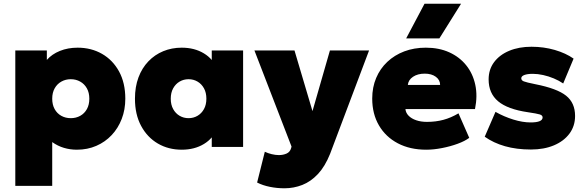

<svg xmlns="http://www.w3.org/2000/svg" viewBox="-20 -792 3152 1035"><path d="M62.5 210V-520H232.5V-469Q259.5 -500 302.8 -517.5Q346 -535 398.5 -535Q471.5 -535 529.8 -501.8Q588 -468.5 621.8 -406.8Q655.5 -345 655.5 -260Q655.5 -201 636.2 -151Q617 -101 582 -63.8Q547 -26.5 499.2 -5.8Q451.5 15 394.5 15Q358 15 324.5 5Q291 -5 261.5 -26V210ZM361.5 -155Q390 -155 412.8 -167.8Q435.5 -180.5 448.5 -204Q461.5 -227.5 461.5 -260Q461.5 -292.5 448.2 -316Q435 -339.5 412.2 -352.2Q389.5 -365 361.5 -365Q333.5 -365 310.8 -352.2Q288 -339.5 274.8 -316Q261.5 -292.5 261.5 -260Q261.5 -227.5 274.5 -204Q287.5 -180.5 310.2 -167.8Q333 -155 361.5 -155Z M959.5 15Q888 15 831 -18.2Q774 -51.5 740.8 -113.2Q707.5 -175 707.5 -260Q707.5 -324 726.5 -374.8Q745.5 -425.5 779.8 -461.2Q814 -497 860 -516Q906 -535 959.5 -535Q1028.5 -535 1079.2 -504.2Q1130 -473.5 1148.5 -421L1121.5 -378V-520H1290.5V0H1121.5V-142L1148.5 -99Q1130 -46.5 1079.2 -15.8Q1028.5 15 959.5 15ZM996.5 -155Q1023 -155 1044.8 -167.8Q1066.5 -180.5 1079.5 -204Q1092.5 -227.5 1092.5 -260Q1092.5 -292.5 1079.5 -316Q1066.5 -339.5 1044.8 -352.2Q1023 -365 996.5 -365Q970 -365 948.2 -352.2Q926.5 -339.5 913.5 -316Q900.5 -292.5 900.5 -260Q900.5 -227.5 913.5 -204Q926.5 -180.5 948.2 -167.8Q970 -155 996.5 -155Z M1513.5 223Q1473 223 1434.8 215.2Q1396.5 207.5 1366 192L1407.5 26Q1424 34 1444.5 39Q1465 44 1483.5 44Q1506 44 1524.8 35.8Q1543.5 27.5 1549.5 6L1551.5 -2L1351.5 -520H1567.5L1664.5 -193L1758.5 -520H1969.5L1759.5 37Q1732 105.5 1693.8 146.2Q1655.5 187 1609.5 205Q1563.5 223 1513.5 223Z M2277.5 15Q2190 15 2124.5 -19.5Q2059 -54 2022.8 -116Q1986.5 -178 1986.5 -261Q1986.5 -321.5 2007.8 -371.8Q2029 -422 2067.8 -458.5Q2106.5 -495 2159.2 -515Q2212 -535 2275.5 -535Q2346.5 -535 2401.8 -510Q2457 -485 2493 -440.2Q2529 -395.5 2542 -335.2Q2555 -275 2540.5 -204H2165.5Q2167.5 -183.5 2182.8 -168Q2198 -152.5 2223.5 -143.8Q2249 -135 2281.5 -135Q2329 -135 2370 -146Q2411 -157 2451.5 -181L2509.5 -49Q2486.5 -31.5 2447 -17Q2407.5 -2.5 2362.5 6.2Q2317.5 15 2277.5 15ZM2178.5 -334H2352.5Q2352.5 -361 2329.5 -378Q2306.5 -395 2269.5 -395Q2231.5 -395 2206.2 -378Q2181 -361 2178.5 -334ZM2169.5 -585 2268.5 -772H2465.5L2348.5 -585Z M2842 14Q2764.5 14 2702.2 -3.8Q2640 -21.5 2593 -55L2651 -189Q2697 -163 2747.2 -147.5Q2797.5 -132 2840 -132Q2872.5 -132 2888.8 -138.8Q2905 -145.5 2905 -159Q2905 -170.5 2889.5 -175.2Q2874 -180 2826 -187Q2716.5 -203 2665.2 -246Q2614 -289 2614 -364Q2614 -417.5 2643.5 -457Q2673 -496.5 2725 -518.2Q2777 -540 2845 -540Q2911 -540 2970.5 -522.8Q3030 -505.5 3072 -476L3016 -342Q2993.5 -357.5 2965.5 -369.2Q2937.5 -381 2908 -387.5Q2878.5 -394 2852 -394Q2823.5 -394 2806.8 -387.8Q2790 -381.5 2790 -370Q2790 -359 2803.2 -353.5Q2816.5 -348 2866 -338Q2983 -315 3031.5 -276.2Q3080 -237.5 3080 -167Q3080 -112.5 3049.8 -71.8Q3019.5 -31 2966 -8.5Q2912.5 14 2842 14Z"/></svg>

Font: Geologica Black
Style: Regular
Weight: 900
Designer: Sindre Bremnes, Frode Helland
Foundry: Monokrom Skriftforlag AS
Version: Version 1.010;gftools[0.9.28]